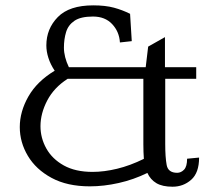

<svg xmlns="http://www.w3.org/2000/svg" viewBox="-20 -689 792 720"><path d="M627 11.2Q588.9 11.2 566.4 -2.2Q543.9 -15.6 532.7 -40.5Q480.5 -15.1 425 -2.7Q369.6 9.8 316.9 9.8Q231.9 9.8 173.3 -22Q114.7 -53.7 84.5 -104.5Q54.2 -155.3 54.2 -212.4Q54.2 -270.5 86.4 -327.1Q118.7 -383.8 185.1 -423.8Q168.9 -448.2 161.4 -472.2Q153.8 -496.1 153.8 -518.6Q153.8 -581.1 196.8 -625Q239.7 -668.9 329.6 -668.9Q375 -668.9 407.2 -660.2Q439.5 -651.4 467.8 -637.2L474.1 -534.7L429.7 -529.8Q427.2 -570.3 400.6 -598.6Q374 -627 328.6 -627Q282.7 -627 259.3 -611.1Q235.8 -595.2 227.8 -568.6Q219.7 -542 219.7 -510.3Q219.7 -493.2 224.4 -474.6Q229 -456.1 238.3 -437H526.4L535.6 -514.2L598.6 -549.8V-437H715.8V-393.6H599.6V-148.9Q599.6 -99.6 605 -70.3Q610.4 -41 644.5 -41Q658.7 -41 670.2 -52.7Q681.6 -64.5 681.6 -93.8L726.6 -98.1Q726.6 -41 697 -14.9Q667.5 11.2 627 11.2ZM327.1 -44.4Q370.6 -44.4 419.2 -56.2Q467.8 -67.9 519.5 -93.3Q518.6 -105 518.1 -119.1Q517.6 -133.3 517.6 -147.5V-393.6H233.9Q182.6 -360.8 157.2 -312.3Q131.8 -263.7 131.8 -215.8Q131.8 -171.4 153.8 -132.1Q175.8 -92.8 219.2 -68.6Q262.7 -44.4 327.1 -44.4Z"/></svg>

Font: Kameron
Style: Regular
Weight: 400
Designer: Vernon Adams
Foundry: Vernon Adams
Version: Version 1.100